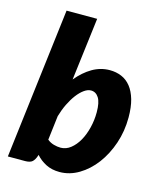

<svg xmlns="http://www.w3.org/2000/svg" viewBox="-113 -831 774 921"><g transform="rotate(15 274.0 -370.0)"><path d="M178 -128Q192.5 -116 210.5 -111Q228.5 -106 244.5 -106Q271.5 -106 294.2 -124Q317 -142 333.5 -171.2Q350 -200.5 359.2 -238Q368.5 -275.5 368.5 -314.5Q368.5 -364 354 -386.5Q339.5 -409 315.5 -409Q299 -409 281.2 -396.2Q263.5 -383.5 247 -361.8Q230.5 -340 216.2 -310.8Q202 -281.5 192.5 -248.5ZM216 -437Q250.5 -479 291.2 -502.8Q332 -526.5 377.5 -526.5Q409.5 -526.5 436 -515.2Q462.5 -504 481.8 -480Q501 -456 511.8 -418.8Q522.5 -381.5 522.5 -330Q522.5 -262 501.8 -200.8Q481 -139.5 446 -93Q411 -46.5 365.2 -19.2Q319.5 8 269.5 8Q231 8 202 -6.8Q173 -21.5 152 -45.5L150.5 -40.5Q143.5 -19.5 132.5 -9.8Q121.5 0 96.5 0H11.5L102.5 -748.5H254.5Z"/></g></svg>

Font: Lato ExtraBold
Style: Italic
Weight: 800
Italic angle: -7°
Designer: Lukasz Dziedzic with Adam Twardoch and Botio Nikoltchev
Foundry: tyPoland Lukasz Dziedzic
Version: Version 2.015; 2015-08-06; http://www.latofonts.com/